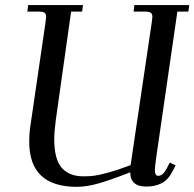

<svg xmlns="http://www.w3.org/2000/svg" viewBox="-20 -722 759 750"><path d="M86.9 -676.8 89.8 -702.1H304.2L300.8 -676.8H257.8L198.2 -254.9Q191.9 -208 191.9 -179.2Q191.9 -99.1 221.4 -66.2Q251 -33.2 305.2 -33.2Q327.6 -33.2 346.4 -35.4Q365.2 -37.6 403.1 -47.9Q440.9 -58.1 490.2 -77.1L573.2 -637.2Q575.2 -650.9 575.2 -655.8Q575.2 -668.5 568.4 -672.6Q561.5 -676.8 543 -676.8H502L504.9 -702.1H719.2L715.8 -676.8H672.9L589.8 -104Q585 -68.8 585 -58.1Q585 -35.2 598.1 -35.2Q616.7 -35.2 631.8 -64.9L643.1 -86.9L666 -76.2L654.8 -54.2Q636.7 -19 611.1 -6.1Q585.4 6.8 551.8 6.8Q488.8 6.8 488.8 -48.8Q411.1 -18.6 364.5 -5.4Q317.9 7.8 279.8 7.8Q94.2 7.8 94.2 -168Q94.2 -203.1 99.1 -232.9L158.2 -637.2Q160.2 -650.9 160.2 -655.8Q160.2 -668.5 153.3 -672.6Q146.5 -676.8 127.9 -676.8Z"/></svg>

Font: Dihjauti
Style: Bold Italic
Weight: 700
Italic angle: -9°
Designer: T. Christopher White
Version: Version 3.0.0